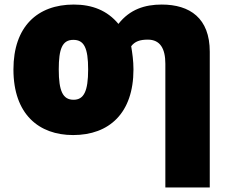

<svg xmlns="http://www.w3.org/2000/svg" viewBox="-20 -583 1005 843"><path d="M566 -278C566 -316 561 -350 556 -380C572 -401 594 -409 629 -409C683 -409 706 -370 706 -303V240H901V-356C901 -503 814 -563 690 -563C616 -563 550 -542 500 -478C451 -537 385 -563 304 -563C144 -563 39 -466 39 -278C39 -81 151 10 301 10C460 10 566 -87 566 -278ZM238 -278C238 -368 253 -408 302 -408C349 -408 367 -373 367 -278C367 -182 348 -145 303 -145C256 -145 238 -183 238 -278Z"/></svg>

Font: Noto Sans UI Black
Style: Regular
Weight: 900
Designer: Monotype Design Team
Foundry: Monotype Imaging Inc.
Version: Version 1.901